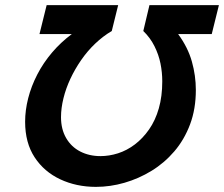

<svg xmlns="http://www.w3.org/2000/svg" viewBox="-20 -713 874 749"><path d="M354 16Q278 16 215 -13.5Q152 -43 115 -99.5Q78 -156 78 -238Q78 -283 90 -330Q102 -377 125.5 -422.5Q149 -468 183 -508Q217 -548 260 -580H134L162 -693H441L416 -592Q382 -572 351.5 -543Q321 -514 296.5 -478.5Q272 -443 254.5 -405.5Q237 -368 227.5 -329.5Q218 -291 218 -256Q218 -209 238 -174.5Q258 -140 293 -122Q328 -104 372 -104Q406 -104 440.5 -115Q475 -126 506 -149.5Q537 -173 561.5 -208Q586 -243 599.5 -290Q613 -337 613 -396Q613 -431 606 -465.5Q599 -500 582.5 -533Q566 -566 539 -592L563 -693H834L806 -580H675Q713 -528 728.5 -473Q744 -418 744 -362Q744 -288 721.5 -228Q699 -168 660 -122.5Q621 -77 571 -46.5Q521 -16 465.5 0Q410 16 354 16Z"/></svg>

Font: Ubuntu Sans
Style: Bold Italic
Weight: 700
Italic angle: -13.5°
Designer: Dalton Maag Ltd
Foundry: Dalton Maag Ltd
Version: Version 1.006